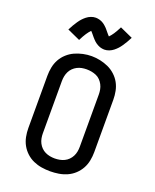

<svg xmlns="http://www.w3.org/2000/svg" viewBox="-176 -1076 952 1182"><g transform="rotate(20 300.0 -484.5)"><path d="M300 8Q272 8 244 3.5Q216 -1 190 -12.5Q164 -24 143 -43.5Q122 -63 108.5 -87.5Q95 -112 89.5 -140Q84 -168 84 -196V-539Q84 -567 89.5 -595Q95 -623 108.5 -647.5Q122 -672 143.5 -691.5Q165 -711 190.5 -722.5Q216 -734 244 -740Q272 -746 300 -746Q328 -746 356 -740Q384 -734 409.5 -722.5Q435 -711 456.5 -691.5Q478 -672 491.5 -647.5Q505 -623 510.5 -595Q516 -567 516 -539V-196Q516 -168 510.5 -140Q505 -112 491.5 -87.5Q478 -63 457 -43.5Q436 -24 410 -12.5Q384 -1 356 3.5Q328 8 300 8ZM300 -76Q316 -76 332 -79Q348 -82 362.5 -89Q377 -96 388.5 -107.5Q400 -119 407.5 -133.5Q415 -148 418 -164Q421 -180 421 -196V-539Q421 -555 418 -571Q415 -587 407.5 -601.5Q400 -616 388.5 -628Q377 -640 362 -646.5Q347 -653 331 -656Q315 -659 298 -659Q282 -659 266.5 -656Q251 -653 236.5 -645.5Q222 -638 210.5 -626.5Q199 -615 192 -600.5Q185 -586 182 -570.5Q179 -555 179 -539V-196Q179 -180 182 -164Q185 -148 192.5 -133.5Q200 -119 211.5 -107.5Q223 -96 237.5 -89Q252 -82 268 -79Q284 -76 300 -76ZM357 -810Q350 -810 342.5 -811.5Q335 -813 328.5 -815Q322 -817 315 -821Q308 -825 302.5 -828.5Q297 -832 291 -837.5Q285 -843 280 -848.5Q275 -854 271 -858.5Q267 -863 261.5 -870Q256 -877 251 -882.5Q246 -888 243 -891Q231 -879 219 -861Q207 -843 192 -813L108 -851Q117 -869 126 -884Q135 -899 143.5 -911.5Q152 -924 161.5 -934.5Q171 -945 183.5 -955Q196 -965 211.5 -971Q227 -977 243 -977Q249 -977 255 -976Q261 -975 267 -973.5Q273 -972 278.5 -969.5Q284 -967 289.5 -964Q295 -961 299.5 -957.5Q304 -954 309 -949.5Q314 -945 318.5 -940.5Q323 -936 326.5 -931.5Q330 -927 333.5 -923Q337 -919 341 -914Q345 -909 349.5 -904Q354 -899 357 -896Q369 -908 381 -926Q393 -944 408 -974L492 -936Q483 -918 474 -903Q465 -888 456.5 -875.5Q448 -863 438.5 -852.5Q429 -842 416.5 -832Q404 -822 388.5 -816Q373 -810 357 -810Z"/></g></svg>

Font: Iosevka Slab Medium Extended
Style: Regular
Weight: 500
Width: 7
Monospace: yes
Designer: Belleve Invis
Foundry: Belleve Invis
Version: Version 11.1.1; ttfautohint (v1.8.3)